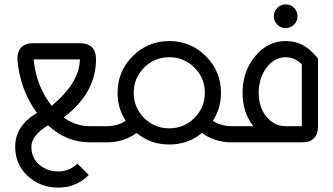

<svg xmlns="http://www.w3.org/2000/svg" viewBox="-20 -645 1510 870"><path d="M214.4 -165.5Q341.8 -272.5 341.8 -376H132.3Q143.6 -262.2 205.1 -177.7Q209.5 -171.4 214.4 -165.5ZM244.1 205.1Q163.1 205.1 106 152.8Q48.8 100.6 48.8 19.5Q48.8 -74.7 147.5 -133.3Q70.8 -236.8 58.6 -376Q58.6 -449.2 131.8 -449.2H341.8Q415 -449.2 415 -376Q415 -223.6 268.6 -112.8Q322.3 -73.2 388.2 -73.2H463.9V0H388.2Q280.3 0 197.8 -77.1Q122.1 -30.8 122.1 19.5Q122.1 70.3 157.7 101.1Q193.4 131.8 244.1 131.8Q294.9 131.8 330.6 96.2L382.3 147.9Q325.2 205.1 244.1 205.1Z M747.1 -63.5Q814 -63.5 861.1 -110.6Q908.2 -157.7 908.2 -224.6Q908.2 -291.5 861.1 -338.6Q814 -385.7 747.1 -385.7Q680.2 -385.7 633.1 -338.6Q585.9 -291.5 585.9 -224.6Q585.9 -157.7 633.1 -110.6Q680.2 -63.5 747.1 -63.5ZM747.1 9.8Q662.1 9.8 599.1 -42.5Q540.5 0 463.9 0V-73.2Q511.7 -73.2 549.8 -97.7Q512.7 -153.3 512.7 -224.6Q512.7 -321.8 581.3 -390.4Q649.9 -459 747.1 -459Q844.2 -459 912.8 -390.4Q981.4 -321.8 981.4 -224.6Q981.4 -153.3 944.3 -97.7Q982.4 -73.2 1030.3 -73.2V0Q953.6 0 895 -42.5Q832 9.8 747.1 9.8Z M1347.7 -73.2V-353.5Q1315.9 -385.7 1274.4 -385.7Q1223.6 -385.7 1188 -338.6Q1152.3 -291.5 1152.3 -224.6Q1152.3 -157.7 1188 -115.5Q1223.6 -73.2 1274.4 -73.2ZM1030.3 0V-73.2H1127.9Q1079.1 -134.8 1079.1 -224.6Q1079.1 -321.8 1136.2 -390.4Q1193.4 -459 1274.4 -459Q1314 -459 1347.7 -442.9Q1385.3 -424.3 1420.9 -379.9V-73.2Q1420.9 0 1347.7 0ZM1274.4 -517.6Q1252.4 -517.6 1236.6 -533.4Q1220.7 -549.3 1220.7 -571.3Q1220.7 -593.8 1236.6 -609.4Q1252.4 -625 1274.4 -625Q1296.9 -625 1312.5 -609.4Q1328.1 -593.8 1328.1 -571.3Q1328.1 -549.3 1312.5 -533.4Q1296.9 -517.6 1274.4 -517.6Z"/></svg>

Font: Catrinity
Style: Regular
Weight: 400
Designer: Alexander Lange
Foundry: High-Logic / Made with FontCreator
Version: Version 2.090;May 20, 2024;FontCreator 15.0.0.2974 64-bit